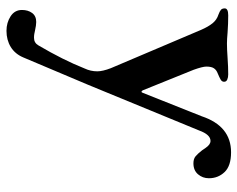

<svg xmlns="http://www.w3.org/2000/svg" viewBox="-92 -374 750 607"><g transform="rotate(90 283.5 -71.0)"><path d="M12 235Q12 216 21.5 203Q31 190 50 190Q60 190 78 194Q82 195 87.5 196Q93 197 100 197Q116 197 124 183Q170 105 197 37Q206 18 206 -3Q206 -20 196 -46L75 -331Q65 -354 54 -367.5Q43 -381 27 -386Q16 -390 11.5 -394Q7 -398 7 -406Q7 -417 29 -417Q55 -417 83 -415Q105 -413 118 -413Q136 -413 164 -415Q192 -417 216 -417Q225 -417 232 -414Q239 -411 239 -404Q239 -397 232 -393Q225 -389 213 -384Q202 -380 196.5 -372Q191 -364 191 -348Q191 -336 201 -308L266 -147Q268 -143 270.5 -143Q273 -143 274 -147L348 -333Q379 -426 462 -426Q505 -426 524.5 -405.5Q544 -385 544 -356Q544 -336 531.5 -321.5Q519 -307 497 -307Q483 -307 475 -313.5Q467 -320 456 -334Q454 -337 448.5 -345Q443 -353 437.5 -357Q432 -361 426 -361Q406 -361 393 -325L249 25L162 231Q151 257 129 270.5Q107 284 78 284Q52 284 32 271Q12 258 12 235Z"/></g></svg>

Font: EB Garamond SemiBold
Style: Regular
Weight: 600
Designer: Georg Duffner and Octavio Pardo
Foundry: Georg Duffner
Version: Version 1.000